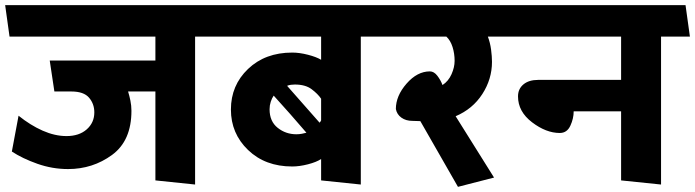

<svg xmlns="http://www.w3.org/2000/svg" viewBox="-31 -700 2697 745"><path d="M572 0V-345H466Q471 -329 475 -309.5Q479 -290 479 -270Q479 -154 404 -99Q329 -44 233 -44Q172 -44 114 -64.5Q56 -85 15 -112L41 -251Q87 -214 134.5 -193Q182 -172 227 -172Q276 -172 305.5 -198Q335 -224 335 -264Q335 -297 314.5 -321Q294 -345 246 -345H180L162 -465H572V-558H6L-11 -680H821L838 -558H726V16Z M1215 0V-83Q1197 -71 1164 -62.5Q1131 -54 1103 -54Q998 -54 931.5 -118Q865 -182 865 -275Q865 -369 931.5 -432.5Q998 -496 1103 -496Q1131 -496 1164 -487.5Q1197 -479 1215 -468V-558H831Q827 -589 823 -619Q819 -649 815 -680H1464L1481 -558H1369V16ZM1209 -224Q1210 -225 1212 -227.5Q1214 -230 1215 -233V-317Q1202 -336 1178 -354Q1154 -372 1113 -372Q1106 -372 1098 -371Q1090 -370 1083 -367ZM1158 -185Q1127 -221 1095 -257.5Q1063 -294 1031 -329Q1024 -319 1019.5 -305Q1015 -291 1015 -276Q1015 -229 1046.5 -204Q1078 -179 1119 -179Q1130 -179 1140.5 -181Q1151 -183 1158 -185Z M1965 -558H1862Q1871 -534 1874.5 -507.5Q1878 -481 1878 -460Q1878 -393 1840.5 -335Q1803 -277 1737 -249L1886 -11L1746 25L1600 -230Q1598 -230 1584.5 -230.5Q1571 -231 1569 -231Q1544 -231 1526.5 -243.5Q1509 -256 1505 -277Q1505 -328 1546.5 -375.5Q1588 -423 1637 -423Q1653 -423 1666 -406Q1679 -389 1686 -370Q1709 -385 1721 -412Q1733 -439 1733 -464Q1733 -492 1725 -517.5Q1717 -543 1701 -558H1480L1463 -680H1948Z M2379 0V-268H2195Q2195 -240 2182 -212Q2169 -184 2141 -184Q2088 -184 2033.5 -225.5Q1979 -267 1979 -326Q1979 -355 2000 -372.5Q2021 -390 2057 -390H2379V-558H1960L1943 -680H2629L2646 -558H2534V16Z"/></svg>

Font: Palanquin Dark Medium
Style: Regular
Weight: 500
Designer: Pria Ravichandran
Version: Version 1.001